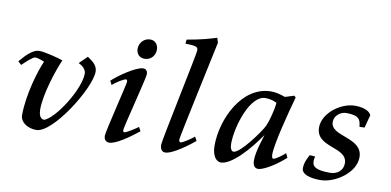

<svg xmlns="http://www.w3.org/2000/svg" viewBox="-70 -929 2346 1151"><g transform="rotate(10 1103.0 -353.5)"><path d="M20 -374 40 -355C57 -371 101 -414 116 -414C138 -414 172 -398 172 -398C144 -336 98 -183 98 -60C98 -19 141 13 197 13C298 13 487 -292 487 -392C487 -439 443 -459 426 -473L378 -426C378 -426 425 -407 425 -370C425 -275 301 -79 233 -55C206 -56 199 -86 199 -113C199 -205 249 -358 279 -425C254 -434 169 -457 133 -457C99 -457 63 -425 20 -374Z M583 -355 595 -331C619 -352 662 -379 675 -379C681 -379 683 -373 683 -365C683 -351 608 -51 608 -25C608 1 623 12 640 12C682 12 762 -46 814 -88L801 -112C786 -101 732 -65 719 -65C714 -65 711 -70 711 -78C711 -97 792 -407 792 -430C792 -450 783 -462 765 -462C722 -462 618 -389 583 -355ZM711 -573C711 -542 730 -520 762 -520C800 -520 826 -550 826 -586C826 -614 809 -640 777 -640C738 -640 711 -607 711 -573Z M950 -31C950 0 964 12 982 12C1011 12 1076 -24 1155 -89L1142 -113C1127 -101 1077 -64 1061 -64C1054 -64 1052 -71 1052 -82C1052 -97 1157 -587 1179 -691L1170 -720C1141 -710 1075 -691 991 -677L988 -652C1054 -651 1065 -646 1065 -624C1065 -601 950 -59 950 -31Z M1266 -81C1266 -18 1293 13 1320 13C1385 13 1486 -100 1550 -195C1546 -177 1514 -91 1514 -36C1514 -8 1523 12 1547 12C1574 12 1642 -24 1709 -84L1697 -110C1683 -98 1642 -64 1626 -64C1617 -64 1616 -82 1616 -88C1616 -155 1667 -348 1695 -449C1694 -450 1685 -458 1685 -458L1631 -441C1596 -453 1572 -459 1545 -459C1367 -459 1266 -242 1266 -81ZM1362 -109C1362 -213 1424 -414 1517 -414C1543 -414 1560 -409 1587 -398C1584 -355 1564 -281 1550 -251C1533 -215 1425 -64 1384 -64C1371 -64 1362 -82 1362 -109Z M1811 -39C1811 0 1868 13 1926 13C2014 13 2134 -66 2134 -162C2134 -285 1939 -253 1939 -343C1939 -381 1974 -410 2011 -410C2093 -410 2098 -381 2102 -342L2133 -343L2154 -422C2141 -451 2097 -462 2055 -462C1968 -462 1864 -384 1864 -297C1864 -172 2054 -213 2054 -111C2054 -68 2020 -40 1976 -40C1888 -40 1867 -59 1867 -92C1867 -101 1869 -110 1871 -121L1838 -123C1833 -113 1811 -78 1811 -39Z"/></g></svg>

Font: KpRoman
Style: SemiboldItalic
Weight: 600
Italic angle: -11°
Version: Version 0.66